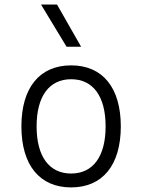

<svg xmlns="http://www.w3.org/2000/svg" viewBox="-20 -815 626 845"><path d="M293 9.8C431.2 9.8 511.7 -87.9 511.7 -258.8C511.7 -429.7 431.2 -527.3 293 -527.3C154.8 -527.3 74.2 -429.7 74.2 -258.8C74.2 -87.9 154.8 9.8 293 9.8ZM293 -51.3C196.3 -51.3 141.1 -126.5 141.1 -258.8C141.1 -391.1 196.3 -466.3 293 -466.3C389.6 -466.3 444.8 -391.1 444.8 -258.8C444.8 -126.5 389.6 -51.3 293 -51.3ZM272.9 -609.4H336.9L231 -794.9H160.6Z"/></svg>

Font: Cascadia Code Light
Style: Regular
Weight: 300
Monospace: yes
Designer: Aaron Bell
Foundry: Saja Typeworks
Version: Version 2404.023